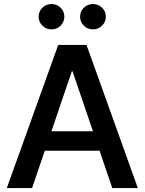

<svg xmlns="http://www.w3.org/2000/svg" viewBox="-20 -956 735 976"><path d="M143.1 0H14.6L275.9 -727.5H419.9L680.7 0H550.8L348.6 -593.8H345.2ZM160.2 -288.6H534.7V-189.9H160.2ZM452.6 -806.6Q425.3 -806.6 406.2 -825.7Q387.2 -844.7 387.2 -871.1Q387.2 -897.9 406.2 -916.7Q425.3 -935.5 452.6 -935.5Q479.5 -935.5 498.8 -916.7Q518.1 -897.9 518.1 -871.1Q518.1 -844.7 498.8 -825.7Q479.5 -806.6 452.6 -806.6ZM241.7 -806.6Q214.8 -806.6 195.6 -825.7Q176.3 -844.7 176.3 -871.1Q176.3 -897.9 195.6 -916.7Q214.8 -935.5 241.7 -935.5Q269 -935.5 288.1 -916.7Q307.1 -897.9 307.1 -871.1Q307.1 -844.7 288.1 -825.7Q269 -806.6 241.7 -806.6Z"/></svg>

Font: Inter Cardless Tabular Medium
Style: Regular
Weight: 500
Designer: Rasmus Andersson
Foundry: rsms
Version: Version 4.000;git-4fc901f